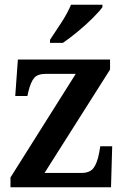

<svg xmlns="http://www.w3.org/2000/svg" viewBox="-20 -786 526 806"><path d="M24 0V-41L298 -476H173Q138 -476 123.5 -459Q109 -442 99 -401L95 -383H44L55 -536H442V-494L167 -60H322Q357 -60 372.5 -80.5Q388 -101 396 -143L401 -172H451L446 0ZM190 -619Q211 -650 237.5 -691Q264 -732 278 -766H410V-756Q398 -739 369.5 -710.5Q341 -682 306.5 -653.5Q272 -625 244 -606H190Z"/></svg>

Font: Noto Serif Hebrew SemiCondensed SemiBold
Style: Regular
Weight: 600
Width: 4
Designer: Monotype Design Team
Foundry: Monotype Imaging Inc.
Version: Version 2.004; ttfautohint (v1.8.4.7-5d5b)